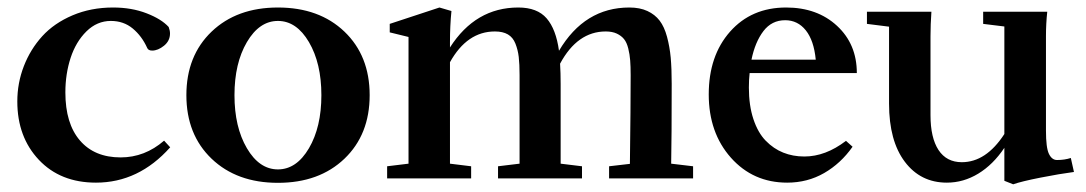

<svg xmlns="http://www.w3.org/2000/svg" viewBox="-20 -473 2878 509"><path d="M234.4 11.2Q140.1 11.2 83 -49.3Q25.9 -109.9 25.9 -204.1Q25.9 -252.9 43.2 -297.6Q60.5 -342.3 92 -377Q123.5 -411.6 172.4 -432.4Q221.2 -453.1 279.8 -453.1Q329.1 -453.1 368.7 -437.7Q408.2 -422.4 427.2 -401.4Q430.7 -392.1 430.7 -384.3Q430.7 -364.7 414.8 -351.8Q398.9 -338.9 383.3 -338.9Q373 -338.9 370.1 -346.2Q356 -377.4 331.8 -397.5Q307.6 -417.5 273.9 -417.5Q237.3 -417.5 209.2 -389.9Q181.2 -362.3 167.2 -319.6Q153.3 -276.9 153.3 -228Q153.3 -145.5 191.9 -100.6Q230.5 -55.7 299.8 -55.7Q363.8 -55.7 415 -100.1L431.2 -82.5Q347.7 11.2 234.4 11.2Z M716.8 11.7Q607.9 11.7 541 -52.2Q474.1 -116.2 474.1 -220.7Q474.1 -325.2 541 -389.2Q607.9 -453.1 716.8 -453.1Q826.2 -453.1 893.1 -389.2Q960 -325.2 960 -220.7Q960 -116.2 893.1 -52.2Q826.2 11.7 716.8 11.7ZM634.5 -80.1Q667.5 -23.9 716.8 -23.9Q766.1 -23.9 799.1 -80.1Q832 -136.2 832 -220.7Q832 -305.2 799.1 -361.3Q766.1 -417.5 716.8 -417.5Q667.5 -417.5 634.5 -361.3Q601.6 -305.2 601.6 -220.7Q601.6 -136.2 634.5 -80.1Z M1006.3 0V-32.2L1063 -39.1V-375L1013.2 -387.2V-409.7L1145 -453.1L1176.8 -443.8Q1172.9 -404.8 1172.9 -361.3V-347.2Q1240.7 -453.1 1354 -453.1Q1404.3 -453.1 1429.2 -424.3Q1454.1 -395.5 1461.9 -338.4Q1529.8 -453.1 1648.4 -453.1Q1676.3 -453.1 1696.3 -443.8Q1716.3 -434.6 1728.8 -418.2Q1741.2 -401.9 1748.3 -375.5Q1755.4 -349.1 1758.1 -320.1Q1760.7 -291 1760.7 -251Q1760.7 -107.9 1759.3 -39.1L1817.4 -32.2V0H1594.7V-32.2L1649.9 -38.6Q1651.9 -191.9 1651.9 -273.9Q1651.9 -297.4 1650.6 -313.2Q1649.4 -329.1 1645.5 -344.7Q1641.6 -360.4 1634.3 -369.4Q1627 -378.4 1615 -384Q1603 -389.6 1585.9 -389.6Q1510.7 -389.6 1464.8 -304.2Q1466.3 -279.3 1466.3 -251V-39.1L1522.9 -32.2V0H1300.3V-32.2L1357.4 -39.1V-273.9Q1357.4 -303.2 1355.2 -322Q1353 -340.8 1346.4 -357.4Q1339.8 -374 1326.4 -381.8Q1313 -389.6 1292 -389.6Q1218.3 -389.6 1172.9 -308.1V-39.1L1229 -32.2V0Z M2066.9 11.2Q1976.6 11.2 1917.7 -54.9Q1858.9 -121.1 1858.9 -222.7Q1858.9 -325.2 1915.5 -389.2Q1972.2 -453.1 2064 -453.1Q2146.5 -453.1 2199 -404.5Q2251.5 -356 2251.5 -279.3H1967.3Q1965.3 -262.2 1965.3 -240.7Q1965.3 -193.4 1977.3 -157.2Q1989.3 -121.1 2010 -99.9Q2030.8 -78.6 2056.4 -68.4Q2082 -58.1 2112.3 -58.1Q2168.5 -58.1 2222.7 -99.6L2240.2 -84Q2209 -39.6 2164.8 -14.2Q2120.6 11.2 2066.9 11.2ZM2061.5 -419.4Q2025.9 -419.4 2003.9 -390.6Q1981.9 -361.8 1972.2 -314.9H2142.6Q2137.7 -365.7 2116.2 -392.6Q2094.7 -419.4 2061.5 -419.4Z M2490.2 11.2Q2420.4 11.2 2378.7 -44.2Q2336.9 -99.6 2336.9 -198.2V-402.3L2278.3 -409.7V-441.9H2449.2Q2446.8 -407.7 2446.8 -377V-167.5Q2446.8 -107.9 2468 -75.4Q2489.3 -43 2529.8 -43Q2594.2 -43 2642.6 -117.7V-402.8L2586.4 -409.7V-441.9H2756.3Q2752.9 -410.2 2752.9 -377V-126.5Q2752.9 -81.5 2760.7 -65.2Q2768.6 -48.8 2782.2 -48.8Q2802.2 -48.8 2818.8 -54.2L2827.1 -17.1Q2789.6 -12.2 2738.8 -2.2Q2688 7.8 2666 15.6L2642.6 6.3V-81.1Q2612.8 -36.6 2573.5 -12.7Q2534.2 11.2 2490.2 11.2Z"/></svg>

Font: Elstob 10pt SemiBold
Style: Regular
Weight: 600
Designer: Peter S. Baker
Version: Version 1.015